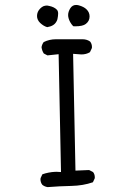

<svg xmlns="http://www.w3.org/2000/svg" viewBox="-20 -786 540 790"><path d="M288.6 -677.7Q320.8 -677.7 333 -687.5Q348.6 -699.2 348.6 -718.3Q348.6 -735.4 335.9 -747.6Q325.2 -758.3 303.7 -764.2Q297.9 -765.6 293 -765.6Q278.3 -765.6 269.5 -752.4Q260.3 -737.8 260.3 -724.1Q260.3 -710.9 268.6 -695.3Q273.4 -686.5 281.2 -678.2Q285.2 -677.7 288.6 -677.7ZM214.4 -745.6Q203.6 -757.3 182.1 -761.7Q176.8 -763.2 173.8 -763.2Q170.9 -763.2 168.7 -762.9Q166.5 -762.7 163.8 -762Q161.1 -761.2 158.2 -760.3Q151.9 -757.3 145.5 -751Q132.3 -737.8 132.3 -720.2Q132.3 -704.1 145.5 -691.4Q159.7 -678.2 174.3 -674.3Q202.1 -678.7 211.9 -696.8Q214.8 -701.2 216.3 -707Q219.2 -720.7 219.2 -730.5Q219.2 -740.2 214.4 -745.6ZM370.1 -55.7Q370.1 -69.3 362.8 -78.1L346.7 -86.4L290.5 -84L280.8 -564.5L314.9 -562Q335 -562 350.1 -571.3L357.9 -587.9Q358.4 -589.8 358.4 -591.8Q358.4 -606 350.6 -615.2Q337.4 -624.5 319.3 -624.5H210.9Q182.6 -624.5 159.7 -612.8Q152.8 -603.5 150.9 -591.8Q152.8 -577.1 160.2 -565.9L175.3 -558.1L221.2 -563L231 -78.1Q217.3 -79.1 213.6 -79.1Q210 -79.1 205.1 -78.9Q200.2 -78.6 193.4 -77.9Q186.5 -77.1 179.7 -75.7Q166.5 -73.2 154.3 -68.8L147 -53.2Q146.5 -51.3 146.5 -47.1Q146.5 -43 148.2 -36.9Q149.9 -30.8 154.3 -25.4Q163.6 -18.1 175.8 -16.1Q224.6 -20 273.2 -21Q321.8 -22 362.3 -36.1L369.6 -51.8Q370.1 -53.7 370.1 -55.7Z"/></svg>

Font: NaikaiFont
Style: Light
Weight: 300
Version: Version 1.89